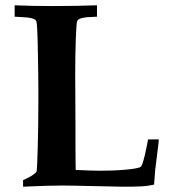

<svg xmlns="http://www.w3.org/2000/svg" viewBox="-20 -703 651 723"><path d="M66.9 0V-24.9Q70.3 -26.4 78.4 -30Q86.4 -33.7 95 -38.6Q103.5 -43.5 110.4 -49.1Q117.2 -54.7 118.2 -59.1Q119.1 -64.5 120.1 -88.1Q121.1 -111.8 122.1 -147.9Q123 -184.1 123.8 -230.2Q124.5 -276.4 124.5 -326.2Q124.5 -340.3 124.5 -366Q124.5 -391.6 124 -422.9Q123.5 -454.1 123 -487.1Q122.6 -520 121.8 -548.3Q121.1 -576.7 119.9 -596.4Q118.7 -616.2 117.2 -621.6Q115.7 -626 111.6 -629.2Q107.4 -632.3 98.4 -634.5Q89.4 -636.7 74.2 -637.9Q59.1 -639.2 35.2 -640.1V-683.1Q97.7 -680.2 176.8 -680.2Q265.6 -680.2 345.2 -683.1V-640.1Q324.2 -639.6 310.5 -638.4Q296.9 -637.2 288.3 -635Q279.8 -632.8 275.6 -629.6Q271.5 -626.5 270 -621.6Q269 -618.7 267.8 -602.8Q266.6 -586.9 265.6 -561Q264.6 -535.2 263.9 -500.7Q263.2 -466.3 263.2 -425.8Q263.2 -426.8 263.2 -416Q263.2 -405.3 263.4 -385.7Q263.7 -366.2 263.7 -339.1Q263.7 -312 263.9 -280.5Q264.2 -249 264.2 -214.6Q264.2 -180.2 264.2 -146Q264.2 -111.8 264.6 -91.1Q265.1 -70.3 265.1 -63Q332.5 -60.1 356.9 -60.1Q379.9 -60.1 405.3 -61Q430.7 -62 452.6 -64Q474.6 -65.9 490.7 -68.8Q506.8 -71.8 510.3 -75.2Q514.2 -79.1 517.6 -90.1Q521 -101.1 524.7 -115.7Q528.3 -130.4 531.5 -147Q534.7 -163.6 537.6 -178.2H578.1Q576.7 -164.6 576.7 -162.1L564.5 -63.5Q561 -17.6 560.1 -7.8Q548.8 -5.4 537.6 -3.7Q526.4 -2 512.5 -1.2Q498.5 -0.5 481 -0.2Q463.4 0 439.5 0Q435.1 0 406.5 -0.7Q377.9 -1.5 324.7 -2.4Q317.4 -2.4 299.8 -2.9Q282.2 -3.4 263.9 -3.7Q245.6 -3.9 230.5 -4.2Q215.3 -4.4 212.4 -4.4Q164.6 -4.4 66.9 0Z"/></svg>

Font: XB Kayhan
Style: Bold
Weight: 700
Designer: Behnam
Foundry: Irmug
Version: Version 7.300 2009